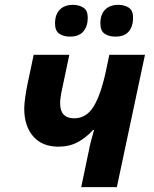

<svg xmlns="http://www.w3.org/2000/svg" viewBox="-20 -772 635 792"><path d="M94 -428 119 -546H266L236 -404Q228 -367 228 -346Q228 -284 286 -284Q337 -284 367 -334Q397 -384 418 -484L431 -546H578L462 0H315L346 -148Q350 -170 356 -192.5Q362 -215 368 -236H364Q335 -204 300.5 -185.5Q266 -167 221 -167Q154 -167 117 -209.5Q80 -252 80 -324Q80 -342 84 -370.5Q88 -399 94 -428ZM456 -621Q429 -621 411.5 -633Q394 -645 394 -675Q394 -712 413.5 -732Q433 -752 468 -752Q493 -752 511 -740.5Q529 -729 529 -699Q529 -664 511.5 -642.5Q494 -621 456 -621ZM269 -621Q242 -621 224.5 -633Q207 -645 207 -675Q207 -712 226.5 -732Q246 -752 281 -752Q306 -752 324 -740.5Q342 -729 342 -699Q342 -664 324 -642.5Q306 -621 269 -621Z"/></svg>

Font: BC Sans
Style: Bold Italic
Weight: 700
Italic angle: -12°
Designer: Monotype Design Team
Province of B.C.
Foundry: Monotype Imaging Inc.
Version: Version 2.000;GOOG;noto-source:20170915:90ef993387c0